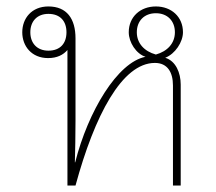

<svg xmlns="http://www.w3.org/2000/svg" viewBox="-20 -575 668 595"><path d="M214 -202V-456C214 -517 187 -555 130 -555C78 -555 49 -518 49 -475C49 -432 78 -395 129 -395C157 -395 176 -405 189 -420V0H214C273 -217 358 -380 460 -380C499 -380 516 -351 516 -310V0H540V-313C540 -349 525 -386 492 -396C523 -408 547 -445 547 -475C547 -523 511 -555 463 -555C415 -555 379 -523 379 -475C379 -444 402 -408 431 -399C344 -382 253 -230 213 -72H212C213 -114 214 -150 214 -202ZM404 -475C404 -510 427 -534 463 -534C499 -534 522 -510 522 -475C522 -441 499 -416 463 -406C427 -416 404 -441 404 -475ZM130 -418C95 -418 74 -441 74 -475C74 -509 95 -532 130 -532C167 -532 186 -509 186 -475C186 -441 167 -418 130 -418ZM211 -63V-64Z"/></svg>

Font: Noto Sans Thai Looped Thin
Style: Regular
Weight: 100
Designer: Sasikarn Vongin, Ben Mitchell
Foundry: The Fontpad Ltd
Version: Version 1.001